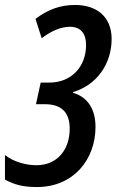

<svg xmlns="http://www.w3.org/2000/svg" viewBox="-34 -744 470 774"><path d="M115 10C263 10 351 -102 351 -232C351 -308 316 -354 260 -370L261 -373C355 -401 416 -485 416 -587C416 -677 355 -724 269 -724C207 -724 159 -705 109 -668L134 -590C174 -620 212 -636 248 -636C291 -636 313 -609 313 -563C313 -476 255 -411 164 -411H130L111 -324H146C213 -324 247 -292 247 -225C247 -142 198 -78 113 -78C73 -78 23 -90 -14 -119V-20C25 1 60 10 115 10Z"/></svg>

Font: Noto Sans UI Condensed Medium
Style: Italic
Weight: 500
Width: 3
Italic angle: -12°
Designer: Monotype Design Team
Foundry: Monotype Imaging Inc.
Version: Version 1.901